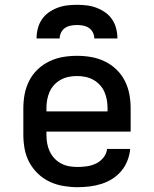

<svg xmlns="http://www.w3.org/2000/svg" viewBox="-20 -770 640 798"><path d="M302 8Q273 8 243.5 3Q214 -2 187 -14.5Q160 -27 138 -48Q116 -69 102 -95Q88 -121 82.5 -150.5Q77 -180 77 -210V-320Q77 -350 82.5 -379Q88 -408 101.5 -434.5Q115 -461 136.5 -481.5Q158 -502 185 -515Q212 -528 241 -533Q270 -538 300 -538Q330 -538 359 -533Q388 -528 415 -515Q442 -502 463.5 -481.5Q485 -461 498.5 -434.5Q512 -408 517.5 -379Q523 -350 523 -320V-223H173V-210Q173 -192 176 -174.5Q179 -157 186.5 -141Q194 -125 206 -112Q218 -99 234 -90.5Q250 -82 267.5 -79Q285 -76 302 -76Q322 -76 342 -79Q362 -82 379.5 -90.5Q397 -99 410 -115Q423 -131 425 -151H521Q519 -126 509.5 -102Q500 -78 484 -59Q468 -40 446.5 -26.5Q425 -13 401 -5.5Q377 2 352 5Q327 8 302 8ZM173 -307H427V-320Q427 -338 424 -355Q421 -372 414 -388Q407 -404 395 -417Q383 -430 367.5 -438.5Q352 -447 335 -450.5Q318 -454 300 -454Q282 -454 265 -450.5Q248 -447 232.5 -438.5Q217 -430 205 -417Q193 -404 186 -388Q179 -372 176 -355Q173 -338 173 -320ZM132 -610Q132 -631 137 -651Q142 -671 153.5 -688.5Q165 -706 182 -718Q199 -730 218.5 -737.5Q238 -745 258.5 -747.5Q279 -750 300 -750Q321 -750 341.5 -747.5Q362 -745 381.5 -737.5Q401 -730 418 -718Q435 -706 446.5 -688.5Q458 -671 463 -651Q468 -631 468 -610H372Q372 -623 366 -635Q360 -647 349.5 -654Q339 -661 326 -663.5Q313 -666 300 -666Q287 -666 274 -663.5Q261 -661 250.5 -654Q240 -647 234 -635Q228 -623 228 -610Z"/></svg>

Font: Iosevka Curly Medium Extended
Style: Regular
Weight: 500
Width: 7
Monospace: yes
Designer: Belleve Invis
Foundry: Belleve Invis
Version: Version 11.1.0; ttfautohint (v1.8.3)